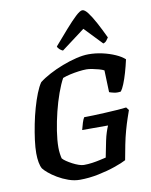

<svg xmlns="http://www.w3.org/2000/svg" viewBox="-103 -1057 890 1132"><g transform="rotate(-10 342.0 -491.0)"><path d="M282.5 0Q249 0 215 -12Q181 -24 151.5 -41.5Q122 -59 101.5 -76.5Q81 -94 73 -105Q64.5 -119.5 60 -144Q55.5 -168.5 55.5 -198Q55.5 -232 61.2 -276.5Q67 -321 76.5 -369.2Q86 -417.5 99 -463.2Q112 -509 127 -546.8Q142 -584.5 157.5 -606.5Q183.5 -627 221.5 -647.2Q259.5 -667.5 302 -683.8Q344.5 -700 385.8 -710Q427 -720 459.5 -720Q501.5 -720 542.8 -710.8Q584 -701.5 618.5 -686.2Q653 -671 673 -652.5Q664 -612 653.2 -575Q642.5 -538 631.2 -510.5Q620 -483 610 -470.5Q588.5 -466.5 568.8 -471Q549 -475.5 541 -479L536.5 -610Q526 -616 506.2 -621.5Q486.5 -627 466.5 -630.8Q446.5 -634.5 432.5 -634.5Q412.5 -634.5 386 -631Q359.5 -627.5 334 -621.8Q308.5 -616 289 -608.5Q271 -576 253 -526Q235 -476 221 -419.2Q207 -362.5 198.5 -307.5Q190 -252.5 190 -209Q190 -190.5 192.5 -172.2Q195 -154 198 -143Q205 -134.5 220 -124.2Q235 -114 253.5 -104.2Q272 -94.5 290 -88.2Q308 -82 320.5 -82Q345.5 -82 370.2 -85.5Q395 -89 417 -94Q439 -99 454.5 -102.5L474 -200Q479.5 -226.5 486.8 -248.8Q494 -271 501 -286.5H346Q351.5 -308.5 357.8 -328.5Q364 -348.5 371 -359Q390.5 -359 423.8 -360Q457 -361 494.8 -363Q532.5 -365 567 -367.2Q601.5 -369.5 624.5 -372.5L638 -355Q632 -338 621.8 -308Q611.5 -278 600.8 -239.2Q590 -200.5 581.5 -157.5L564.5 -67.5Q541.5 -55 495.5 -39Q449.5 -23 393.2 -11.5Q337 0 282.5 0ZM316 -767.5Q306 -771.5 296.2 -780.2Q286.5 -789 284.5 -797.5Q327.5 -847.5 364.2 -889.2Q401 -931 428.2 -956.5Q455.5 -982 469 -982Q483.5 -982 502.2 -957.2Q521 -932.5 543.5 -890.8Q566 -849 590 -798Q584 -789 577 -780Q570 -771 557.5 -767.5L456.5 -873Z"/></g></svg>

Font: Texturina Medium
Style: Italic
Weight: 500
Italic angle: -11°
Designer: Guillermo Torres Carreño
Foundry: Omnibus-Type
Version: Version 1.002